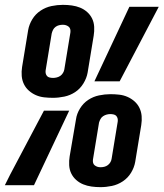

<svg xmlns="http://www.w3.org/2000/svg" viewBox="-32 -763 674 791"><path d="M186 -360Q168 -360 150 -362Q132 -364 116 -371Q100 -378 87 -389.5Q74 -401 66.5 -416.5Q59 -432 57.5 -450Q56 -468 59 -487L84 -639Q88 -662 101 -683.5Q114 -705 135 -719Q156 -733 180 -738Q204 -743 227 -743Q246 -743 264 -740.5Q282 -738 298 -731.5Q314 -725 327 -713.5Q340 -702 347.5 -686.5Q355 -671 356 -652.5Q357 -634 354 -616L329 -464Q325 -441 311.5 -419Q298 -397 277.5 -383.5Q257 -370 233 -365Q209 -360 186 -360ZM357 -428 501 -735H622L461 -428ZM187 -442Q194 -442 202 -444Q210 -446 216.5 -450.5Q223 -455 227.5 -462.5Q232 -470 233 -477L258 -629Q259 -636 257.5 -642.5Q256 -649 251 -653Q246 -657 240 -659Q234 -661 227 -661Q219 -661 211 -659Q203 -657 196.5 -652Q190 -647 186.5 -640Q183 -633 181 -625L156 -473Q155 -466 156.5 -460Q158 -454 162 -449.5Q166 -445 173 -443.5Q180 -442 187 -442ZM382 8Q363 8 345 5.5Q327 3 311 -3.5Q295 -10 282 -21.5Q269 -33 261.5 -48.5Q254 -64 253 -82.5Q252 -101 255 -119L281 -271Q284 -294 297.5 -316Q311 -338 331.5 -351.5Q352 -365 376 -370Q400 -375 423 -375Q441 -375 459 -373Q477 -371 493 -364Q509 -357 522 -345.5Q535 -334 542.5 -318.5Q550 -303 551.5 -285Q553 -267 550 -248L525 -96Q521 -73 508 -51.5Q495 -30 474 -16Q453 -2 429 3Q405 8 382 8ZM-12 0 10 -44 149 -307H253L108 0ZM382 -74Q390 -74 398 -76Q406 -78 412.5 -83Q419 -88 423 -95Q427 -102 428 -110L453 -262Q454 -269 452.5 -275Q451 -281 447 -285.5Q443 -290 436 -291.5Q429 -293 422 -293Q415 -293 407.5 -291Q400 -289 393 -284.5Q386 -280 382 -272.5Q378 -265 376 -258L351 -106Q350 -99 351.5 -92.5Q353 -86 358 -82Q363 -78 369 -76Q375 -74 382 -74Z"/></svg>

Font: Iosevka HT Extended
Style: Bold Italic
Weight: 700
Width: 7
Italic angle: -9°
Monospace: yes
Designer: Belleve Invis
Foundry: Belleve Invis
Version: Version 32.3.0; ttfautohint (v1.8.4)